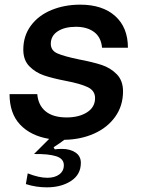

<svg xmlns="http://www.w3.org/2000/svg" viewBox="-20 -589 609 824"><path d="M508 -197Q508 -135 474.5 -88Q441 -41 383.5 -15.5Q326 10 256 11Q241 23 210 43L215 52Q227 50 246 50Q281 50 304 65.5Q327 81 327 110Q327 160 285 187.5Q243 215 181 215Q134 215 91 201L99 155Q147 174 183 174Q215 174 234.5 159.5Q254 145 254 120Q254 92 221 81.5Q188 71 126 72L191 7Q112 -6 66.5 -54Q21 -102 21 -185H140Q144 -137 176 -111Q208 -85 266 -85Q319 -85 353.5 -107Q388 -129 388 -168Q388 -200 356.5 -215Q325 -230 262 -242Q205 -253 168.5 -265.5Q132 -278 106 -304.5Q80 -331 80 -376Q80 -435 112.5 -479Q145 -523 201 -546Q257 -569 324 -569Q420 -569 474.5 -520Q529 -471 529 -384H418Q414 -429 384 -451.5Q354 -474 306 -474Q257 -474 227.5 -454.5Q198 -435 198 -401Q198 -372 227 -359.5Q256 -347 319 -334Q377 -323 415.5 -310.5Q454 -298 481 -270.5Q508 -243 508 -197Z"/></svg>

Font: Open Sauce One SemiBold Italic
Style: Regular
Weight: 600
Italic angle: -10°
Designer: Alfredo Marco Pradil
Foundry: Creative Sauce Fz LLC
Version: Version 1.477